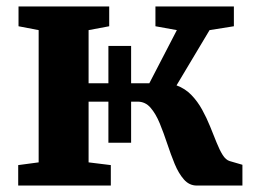

<svg xmlns="http://www.w3.org/2000/svg" viewBox="-20 -576 784 596"><path d="M36.5 0V-63.5L100 -72V-482.5L37.5 -494.5V-556H319V-494.5L255 -482.5V-317.5H443.5L529 -482.5L462.5 -494.5V-556H706V-494.5L630.5 -482.5L528 -311Q555 -301 574.2 -281Q593.5 -261 607.5 -235.5Q621.5 -210 632.2 -183.5Q643 -157 652.2 -133.8Q661.5 -110.5 671.2 -95Q681 -79.5 693 -76L732.5 -64.5V0H591Q567.5 0 551 -18.8Q534.5 -37.5 522.2 -67.2Q510 -97 499 -130.2Q488 -163.5 475.8 -193.2Q463.5 -223 447.2 -241.8Q431 -260.5 407 -260.5H255V-72L324 -63.5V0ZM316.5 -133V-433.5H387V-133Z"/></svg>

Font: Merriweather ExtraBold
Style: Regular
Weight: 800
Version: Version 2.100